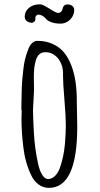

<svg xmlns="http://www.w3.org/2000/svg" viewBox="-20 -865 470 903"><path d="M274.4 -824.2Q272.9 -815.9 267.6 -810.1Q262.2 -804.2 252.9 -804.2Q243.7 -804.2 211.9 -824.7Q180.2 -844.7 168.5 -844.7Q135.7 -844.7 116 -827.9Q96.2 -811 96.2 -786.6Q96.2 -772.9 106.4 -765.4Q116.7 -757.8 132.3 -757.8Q140.6 -760.7 144 -766.1Q147.5 -771.5 146.5 -777.3Q145.5 -783.2 148.2 -788.3Q150.9 -793.5 158.2 -796.4Q180.2 -796.4 197.3 -775.4Q204.6 -766.6 222.4 -760.3Q240.2 -753.9 264.6 -753.9Q281.7 -753.9 296.6 -762.7Q311.5 -771.5 320.3 -786.4Q329.1 -801.3 329.1 -818.4Q329.1 -829.1 320.6 -836.7Q312 -844.2 296.4 -844.2Q287.1 -844.2 281.5 -838.4Q275.9 -832.5 274.4 -824.2ZM335.4 -478.5Q329.6 -520.5 315.7 -556.6Q301.8 -592.8 281.7 -617.7Q260.3 -643.6 228 -658.2Q195.8 -672.9 155.8 -672.9Q142.1 -672.9 130.9 -662.4Q119.6 -651.9 112.3 -631.8Q103.5 -608.9 98.1 -587.6Q92.8 -566.4 89.8 -539.1Q85.9 -505.4 84.2 -484.4Q82.5 -463.4 82 -436.5Q81.5 -425.3 81.5 -409.7Q80.6 -374.5 80.6 -366.7V-348.6Q82 -348.6 82 -343.8Q82 -333.5 81.5 -325.7Q81.1 -317.9 81.1 -305.7Q81.1 -243.7 89.4 -175.3Q97.7 -101.6 126 -42.5Q139.2 -13.7 161.1 2.4Q183.1 18.6 210 18.6Q343.3 18.6 343.3 -269L342.3 -325.7L341.3 -382.3V-389.6Q341.3 -437.5 335.4 -478.5ZM276.4 -525.9V-508.3Q276.4 -473.1 283.2 -392.6Q289.6 -317.9 289.6 -275.4Q289.6 -239.3 285.2 -186.5Q279.8 -127.4 262.2 -77.1Q253.4 -51.8 238.5 -37.4Q223.6 -22.9 206.1 -22.9Q190.9 -22.9 178.5 -42.7Q166 -62.5 158.7 -97.2Q143.1 -168 139.2 -243.2Q135.3 -314 135.3 -350.1Q135.3 -361.8 137.7 -396Q140.1 -430.2 140.1 -442.4Q140.1 -456.1 139.6 -469.2Q139.2 -482.4 139.2 -501.5Q139.2 -526.4 141.1 -544.7Q143.1 -563 148.4 -581.1Q159.7 -619.6 193.8 -619.6Q216.8 -619.6 235.4 -606.7Q253.9 -593.8 264.6 -572Q275.4 -550.3 276.4 -525.9Z"/></svg>

Font: Amatica SC
Style: Bold
Weight: 400
Designer: Vernon Adams, Ben Nathan
Foundry: newtypography
Version: Version 2.000